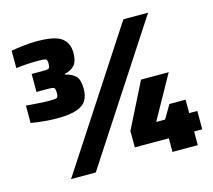

<svg xmlns="http://www.w3.org/2000/svg" viewBox="-100 -816 1043 938"><g transform="rotate(-15 421.5 -347.0)"><path d="M159 -304Q130 -304 93 -307.5Q56 -311 28 -316V-404Q59 -401 92 -399Q125 -397 146 -397Q175 -397 182.5 -400.5Q190 -404 190 -424Q190 -447 183.5 -451Q177 -455 155 -455H95V-546H155Q178 -546 183 -551Q188 -556 188 -574Q188 -593 180.5 -596.5Q173 -600 140 -600Q115 -600 84 -598Q53 -596 30 -593V-681Q57 -686 94 -690Q131 -694 159 -694Q251 -694 285 -668.5Q319 -643 319 -593Q319 -552 302.5 -532Q286 -512 251 -504V-501Q286 -493 304 -475Q322 -457 322 -410Q322 -377 309 -353.5Q296 -330 260.5 -317Q225 -304 159 -304ZM148 0 597 -688H722L273 0ZM661 0V-69H489V-152L604 -381H744L622 -162H667L707 -230H789V-162H830V-69H789V0Z"/></g></svg>

Font: Saira Black
Style: Regular
Weight: 900
Designer: Hector Gatti with collaboration of the Omnibus-Type team
Foundry: Omnibus-Type
Version: Version 1.100; ttfautohint (v1.8.3)